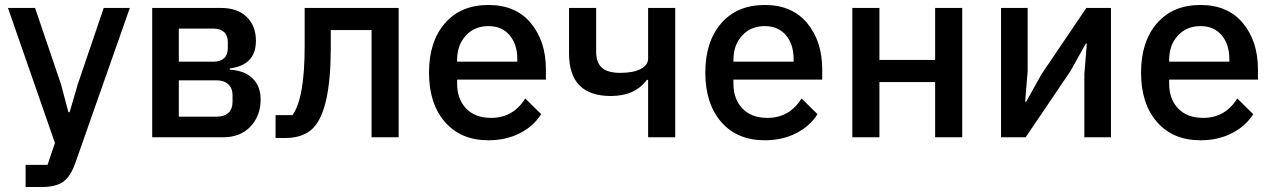

<svg xmlns="http://www.w3.org/2000/svg" viewBox="-20 -552 5121 772"><path d="M293 -214 397 -520H502L283 103Q264 157 234.5 178.5Q205 200 146 200H83V111H171L201 23L12 -520H121L225 -214L255 -101H260Z M592 0V-520H869Q935 -520 972 -484Q1009 -448 1009 -388Q1009 -290 904 -277V-272Q965 -268 996.5 -236Q1028 -204 1028 -153Q1028 -86 987 -43Q946 0 877 0ZM699 -83H852Q882 -83 898.5 -98.5Q915 -114 915 -142V-169Q915 -197 898 -213Q881 -229 852 -229H699ZM699 -304H838Q866 -304 881 -318Q896 -332 896 -358V-383Q896 -409 881 -423Q866 -437 838 -437H699Z M1088 3V-89H1156Q1205 -157 1205 -365V-520H1583V0H1474V-431H1310V-360Q1310 -108 1238 -36Q1199 3 1125 3Z M1944 12Q1833 12 1769 -61.5Q1705 -135 1705 -260Q1705 -385 1769 -458.5Q1833 -532 1944 -532Q2054 -532 2114.5 -459Q2175 -386 2175 -273V-232H1818V-215Q1818 -154 1854 -116Q1890 -78 1955 -78Q2043 -78 2092 -156L2156 -93Q2126 -45 2070.5 -16.5Q2015 12 1944 12ZM1944 -447Q1888 -447 1853 -409Q1818 -371 1818 -311V-304H2060V-314Q2060 -374 2029 -410.5Q1998 -447 1944 -447Z M2586 0V-231H2581Q2533 -166 2436 -166Q2268 -166 2268 -337V-520H2377V-344Q2377 -300 2400.5 -279.5Q2424 -259 2474 -259Q2526 -259 2556 -274.5Q2586 -290 2586 -317V-520H2695V0Z M3055 12Q2944 12 2880 -61.5Q2816 -135 2816 -260Q2816 -385 2880 -458.5Q2944 -532 3055 -532Q3165 -532 3225.5 -459Q3286 -386 3286 -273V-232H2929V-215Q2929 -154 2965 -116Q3001 -78 3066 -78Q3154 -78 3203 -156L3267 -93Q3237 -45 3181.5 -16.5Q3126 12 3055 12ZM3055 -447Q2999 -447 2964 -409Q2929 -371 2929 -311V-304H3171V-314Q3171 -374 3140 -410.5Q3109 -447 3055 -447Z M3407 0V-520H3516V-311H3740V-520H3849V0H3740V-222H3516V0Z M4005 0V-520H4112V-266L4102 -143H4106L4168 -254L4348 -520H4447V0H4340V-254L4350 -377H4346L4284 -266L4104 0Z M4807 12Q4696 12 4632 -61.5Q4568 -135 4568 -260Q4568 -385 4632 -458.5Q4696 -532 4807 -532Q4917 -532 4977.5 -459Q5038 -386 5038 -273V-232H4681V-215Q4681 -154 4717 -116Q4753 -78 4818 -78Q4906 -78 4955 -156L5019 -93Q4989 -45 4933.5 -16.5Q4878 12 4807 12ZM4807 -447Q4751 -447 4716 -409Q4681 -371 4681 -311V-304H4923V-314Q4923 -374 4892 -410.5Q4861 -447 4807 -447Z"/></svg>

Font: IBM Plex Sans Medm
Style: Regular
Weight: 500
Designer: Mike Abbink, Paul van der Laan, Pieter van Rosmalen
Foundry: Bold Monday
Version: Version 3.005